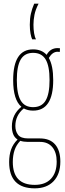

<svg xmlns="http://www.w3.org/2000/svg" viewBox="-20 -810 357 1050"><path d="M161 -205Q132 -205 110 -217Q64 -179 64 -121Q64 -92 79 -72.5Q94 -53 134 -53H198Q253 -53 281.5 -20Q310 13 310 74Q310 142 273 181Q236 220 170 220Q30 220 30 76Q30 38 40.5 8Q51 -22 76 -47Q59 -58 52 -76.5Q45 -95 45 -119Q45 -184 97 -226Q52 -264 52 -372Q52 -540 161 -540Q208 -540 235 -510Q255 -547 295 -547Q304 -547 308 -546L307 -526Q304 -527 295 -527Q267 -527 247 -493Q271 -451 271 -372Q271 -205 161 -205ZM161 -224Q208 -224 229.5 -260Q251 -296 251 -372Q251 -449 229.5 -485Q208 -521 161 -521Q115 -521 93.5 -485Q72 -449 72 -372Q72 -296 93.5 -260Q115 -224 161 -224ZM50 76Q50 201 170 201Q228 201 259 167.5Q290 134 290 74Q290 23 266 -5.5Q242 -34 199 -34H133Q109 -34 91 -40Q69 -17 59.5 11.5Q50 40 50 76ZM177 -595H156Q151 -605 147 -626Q143 -647 143 -675Q143 -709 149 -735.5Q155 -762 167 -790H191Q174 -757 168.5 -729Q163 -701 163 -675Q163 -650 166.5 -628.5Q170 -607 177 -595Z"/></svg>

Font: Georama Condensed Thin
Style: Regular
Weight: 100
Width: 3
Designer: Jean-Baptiste Levee
Foundry: Production Type
Version: Version 1.000